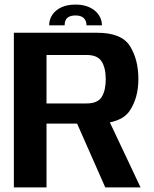

<svg xmlns="http://www.w3.org/2000/svg" viewBox="-20 -818 673 838"><path d="M40.5 0H183V-278.5H399Q508.5 -278.5 546.2 -334.8Q584 -391 584 -473.5Q584 -557 547.8 -616Q511.5 -675 404.5 -675H40.5ZM439.5 0H593.5L441 -323L300 -316ZM183 -366.5V-578H358.5Q405.5 -578 423.5 -549.8Q441.5 -521.5 441.5 -472Q441.5 -423 423.8 -394.8Q406 -366.5 358.5 -366.5ZM310 -798Q273 -798 247.2 -785.8Q221.5 -773.5 208 -752.8Q194.5 -732 194.5 -707.5H262Q262 -720.5 266.5 -730Q271 -739.5 281.5 -745Q292 -750.5 310 -750.5Q326 -750.5 336.5 -745.2Q347 -740 352.2 -730.2Q357.5 -720.5 357.5 -707.5H425Q425 -732 411 -752.8Q397 -773.5 371.2 -785.8Q345.5 -798 310 -798Z"/></svg>

Font: Anybody Thin SemiBold
Style: Regular
Weight: 600
Version: Version 1.113;gftools[0.9.25]